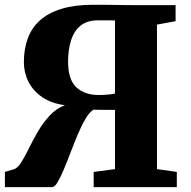

<svg xmlns="http://www.w3.org/2000/svg" viewBox="-20 -764 779 784"><path d="M0 0V-62L37 -73Q52 -77.5 66.8 -101Q81.5 -124.5 98 -158.2Q114.5 -192 135.2 -227.5Q156 -263 182.8 -292Q209.5 -321 245 -334.5Q190 -341.5 152.5 -367.2Q115 -393 96.2 -430.2Q77.5 -467.5 77.5 -510.5Q77.5 -564.5 93.8 -608Q110 -651.5 144.2 -681.8Q178.5 -712 232 -728.2Q285.5 -744.5 360.5 -744.5Q398.5 -744.5 425.8 -744.2Q453 -744 478.2 -743.5Q503.5 -743 535 -743H697V-677.5L621 -663.5V-73.5L702 -62V0H362.5V-62L449.5 -73.5V-315.5Q421 -315.5 399.2 -315.5Q377.5 -315.5 361 -316Q344.5 -305 328.5 -277.8Q312.5 -250.5 297.5 -214.8Q282.5 -179 268.2 -141.5Q254 -104 240.5 -72Q227 -40 215.2 -20Q203.5 0 193 0ZM383.5 -376Q401.5 -376 421 -377.8Q440.5 -379.5 449.5 -382V-680.5Q438 -681 426.5 -681Q415 -681 403.8 -681Q392.5 -681 380.5 -681Q335.5 -681 308.5 -658.8Q281.5 -636.5 269.8 -598.2Q258 -560 258 -512.5Q258 -438.5 292 -407.2Q326 -376 383.5 -376Z"/></svg>

Font: Merriweather 28pt Black
Style: Regular
Weight: 900
Version: Version 2.100